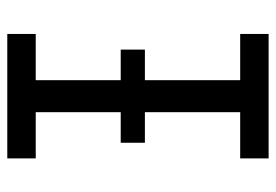

<svg xmlns="http://www.w3.org/2000/svg" viewBox="-138 -638 775 540"><g transform="rotate(-90 250.0 -367.5)"><path d="M75 0V-80H205V-655H75V-735H425V-655H295V-80H425V0ZM119 -348V-416H381V-348Z"/></g></svg>

Font: Iosevka SS18 Medium
Style: Regular
Weight: 500
Monospace: yes
Designer: Belleve Invis
Foundry: Belleve Invis
Version: Version 25.1.1; ttfautohint (v1.8.4)